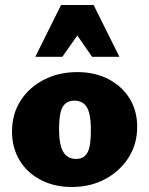

<svg xmlns="http://www.w3.org/2000/svg" viewBox="-20 -731 595 767"><path d="M266 16Q197 16 142.5 -12.5Q88 -41 58 -91Q28 -141 28 -205Q28 -275 62 -328.5Q96 -382 155.5 -412.5Q215 -443 289 -443Q359 -443 413 -415Q467 -387 497.5 -338Q528 -289 528 -224Q528 -156 494 -102Q460 -48 401 -16Q342 16 266 16ZM283 -96Q306 -96 319.5 -108.5Q333 -121 338 -146.5Q343 -172 343 -211Q343 -255 336 -280.5Q329 -306 314 -317.5Q299 -329 277 -329Q255 -329 241 -317Q227 -305 221.5 -280Q216 -255 216 -216Q216 -172 223.5 -146Q231 -120 246.5 -108Q262 -96 283 -96ZM348 -504 257 -635 224 -711H354L457 -504ZM121 -504 224 -711H354L321 -635L229 -504Z"/></svg>

Font: Ysabeau Infant Black
Style: Regular
Weight: 900
Designer: Christian Thalmann (Catharsis Fonts)
Version: Version 2.001;gftools[0.9.30]; featfreeze: ss01,ss02,lnum